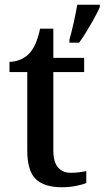

<svg xmlns="http://www.w3.org/2000/svg" viewBox="-20 -780 441 810"><path d="M241 10Q167 10 131 -24.5Q95 -59 95 -146V-476H20V-519Q41 -519 64 -528Q87 -537 103 -554Q134 -586 149 -659H205V-536H335V-476H205V-146Q205 -97 224.5 -74Q244 -51 279 -51Q297 -51 313 -53Q329 -55 344 -58V-8Q331 -2 302 4Q273 10 241 10ZM273 -613Q282 -645 291 -685Q300 -725 306 -760H401V-750Q392 -729 377 -702Q362 -675 345.5 -648Q329 -621 314 -600H273Z"/></svg>

Font: Noto Serif Bengali Medium
Style: Regular
Weight: 500
Designer: Juan Bruce, Universal Thirst, Indian Type Foundry and the Monotype Design Team.
Foundry: Monotype Imaging Inc.
Version: Version 2.003; ttfautohint (v1.8.4.7-5d5b)